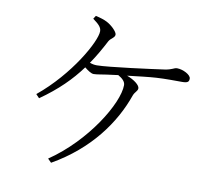

<svg xmlns="http://www.w3.org/2000/svg" viewBox="-85 -876 1170 1009"><g transform="rotate(10 500.0 -371.5)"><path d="M249 29C444 -82 557 -241 610 -393C618 -415 633 -420 633 -436C633 -452 604 -476 563 -491C621 -498 682 -505 716 -507C761 -510 824 -509 853 -509C885 -509 890 -517 890 -533C890 -553 847 -575 816 -575C798 -575 793 -563 750 -557C694 -549 456 -517 397 -517C384 -517 373 -519 359 -524C388 -566 412 -609 435 -653C446 -671 466 -676 466 -693C466 -708 434 -739 408 -752C393 -760 370 -767 347 -772L336 -755C366 -733 383 -718 383 -696C383 -642 276 -449 110 -313L128 -294C221 -359 287 -425 339 -496C356 -482 375 -469 388 -469C407 -469 431 -475 456 -478L517 -486C540 -473 556 -458 556 -439C556 -342 422 -120 230 10Z"/></g></svg>

Font: Noto Serif SC Light
Style: Regular
Weight: 300
Designer: Ryoko NISHIZUKA 西塚涼子 (kana & ideographs); Frank Grießhammer (Latin, Greek & Cyrillic); Wenlong ZHANG 张文龙 (bopomofo); San
Foundry: Adobe
Version: Version 2.001;hotconv 1.1.0;makeotfexe 2.6.0